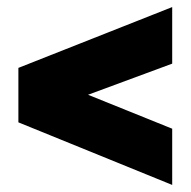

<svg xmlns="http://www.w3.org/2000/svg" viewBox="-20 -553 539 543"><path d="M467 -30 32 -207V-361L467 -533V-373L229 -285L467 -189Z"/></svg>

Font: Passion One
Style: Bold
Weight: 700
Designer: Alejandro Lo Celso
Foundry: Fontstage
Version: Version 1.002